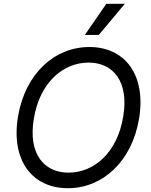

<svg xmlns="http://www.w3.org/2000/svg" viewBox="-20 -986 801 1016"><path d="M715.9 -358C754.3 -590.9 640.6 -737.2 453.1 -737.2C268.5 -737.2 113.6 -596.6 75.3 -369.3C36.9 -136.4 150.6 9.9 339.5 9.9C522.7 9.9 677.6 -130.7 715.9 -358ZM159.1 -358C190.3 -549.7 313.9 -654.8 448.9 -654.8C578.1 -654.8 663.4 -555.4 632.1 -369.3C600.9 -177.6 477.3 -72.4 342.3 -72.4C213.1 -72.4 127.8 -171.9 159.1 -358ZM429 -801.1H502.8L640.6 -965.9H542.6Z"/></svg>

Font: Magic Ui Pro
Style: Italic
Weight: 400
Italic angle: -9.39999°
Designer: Stefan Endress, Andreas Faust
Version: Version 1.000;FEAKit 1.0